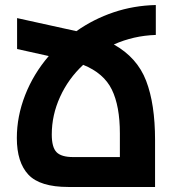

<svg xmlns="http://www.w3.org/2000/svg" viewBox="-20 -744 699 764"><path d="M600 -605Q511 -602 433 -567Q526 -515 561.5 -422.5Q597 -330 597 -187V0H252Q139 0 93 -49Q47 -98 47 -195Q47 -281 80 -365.5Q113 -450 174 -521L48 -549V-672L284 -620Q352 -668 432 -695Q512 -722 600 -724ZM311 -486Q252 -431 219 -358.5Q186 -286 186 -209Q186 -158 205 -138.5Q224 -119 271 -119H457V-213Q457 -322 425 -387.5Q393 -453 311 -486Z"/></svg>

Font: Noto Sans Armenian SmBd Narrow
Style: Regular
Weight: 600
Width: 4
Designer: Monotype Design team
Foundry: Monotype Imaging Inc.
Version: Version 1.000